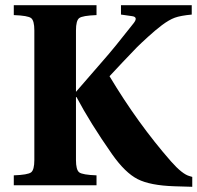

<svg xmlns="http://www.w3.org/2000/svg" viewBox="-20 -712 759 738"><path d="M33 0V-38Q87 -40 99.5 -49.5Q112 -59 112 -97V-595Q112 -633 99.5 -642.5Q87 -652 33 -654V-692H351V-654Q297 -652 284.5 -642.5Q272 -633 272 -595V-359L377 -480Q417 -525 493 -622Q513 -647 487 -650L445 -656V-692H717V-656Q674 -652 652 -644Q630 -636 602 -615Q577 -596 548.5 -570Q520 -544 506.5 -530.5Q493 -517 452 -473.5Q411 -430 401 -419Q510 -237 637 -92Q681 -42 709 -35L719 -32V6L651 4Q557 1 509 -23.5Q461 -48 411 -119Q327 -239 274 -339H272V-97Q272 -59 284.5 -49.5Q297 -40 351 -38V0Z"/></svg>

Font: Heuristica
Style: Bold
Weight: 700
Version: Version 1.0.2